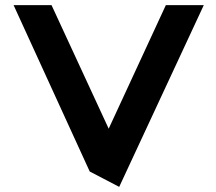

<svg xmlns="http://www.w3.org/2000/svg" viewBox="-20 -723 844 749"><path d="M775 -703H627L404 -221L181 -703H33L330 -54L445 6Z"/></svg>

Font: Bluebird
Style: Ext
Weight: 400
Designer: Jasper
Foundry: Cannot Into Space Fonts
Version: Version 0.98